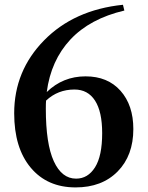

<svg xmlns="http://www.w3.org/2000/svg" viewBox="-20 -777 624 812"><path d="M301.8 -21.5Q351.6 -21.5 381.8 -69.3Q412.1 -117.2 412.1 -213.9Q412.1 -304.7 381.8 -351.6Q351.6 -398.4 294.9 -398.4Q224.6 -398.4 174.8 -351.6Q173.8 -339.8 173.8 -317.4Q173.8 -168.9 207.5 -95.2Q241.2 -21.5 301.8 -21.5ZM500 -756.8 505.9 -732.4Q360.4 -698.2 277.8 -609.9Q195.3 -521.5 177.7 -387.7Q246.1 -454.1 341.8 -454.1Q435.5 -454.1 489.7 -393.1Q543.9 -332 543.9 -231.4Q543.9 -119.1 477.5 -51.8Q411.1 15.6 299.8 15.6Q179.7 15.6 109.9 -67.9Q40 -151.4 40 -297.9Q40 -477.5 166.5 -606.4Q293 -735.4 500 -756.8Z"/></svg>

Font: GenYoMin TW TTF Bold
Style: Regular
Weight: 700
Version: Version 1.300